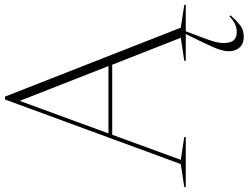

<svg xmlns="http://www.w3.org/2000/svg" viewBox="-142 -631 998 770"><g transform="rotate(-90 357.0 -246.0)"><path d="M595.5 55.5Q579 99 574.2 116.8Q569.5 134.5 569.5 152Q569.5 180 580.5 192.2Q591.5 204.5 614 204.5Q629 204.5 644 198.2Q659 192 676 175.5L680.5 180Q659 203.5 644.8 214.8Q630.5 226 619.2 229.2Q608 232.5 594.5 232.5Q567 232.5 551.8 216.2Q536.5 200 536.5 172Q536.5 157.5 542.8 136.8Q549 116 574 64.5L605.5 0H498.5V-6L590.5 -20L482.5 -295H201.5L101 -20L192.5 -6V0H-8V-6L84 -20L343 -725H354.5L631 -20L722.5 -6V0H616.5ZM207 -310H477L337.5 -666Z"/></g></svg>

Font: Newsreader Display ExtraLight
Style: Regular
Weight: 275
Designer: Hugues Gentile
Foundry: Production Type
Version: Version 1.002